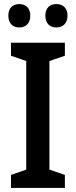

<svg xmlns="http://www.w3.org/2000/svg" viewBox="-20 -924 373 944"><path d="M21 -847C21 -808 44 -789 75 -789C105 -789 129 -808 129 -847C129 -886 105 -904 75 -904C44 -904 21 -886 21 -847ZM203 -847C203 -808 226 -789 257 -789C288 -789 312 -808 312 -847C312 -886 288 -904 257 -904C226 -904 203 -886 203 -847ZM299 0V-64L223 -90V-624L299 -650V-714H34V-650L109 -624V-90L34 -64V0Z"/></svg>

Font: Noto Sans UI SemiCondensed Medium
Style: Regular
Weight: 500
Width: 4
Designer: Monotype Design Team
Foundry: Monotype Imaging Inc.
Version: Version 1.901